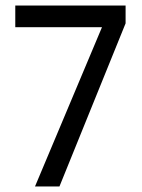

<svg xmlns="http://www.w3.org/2000/svg" viewBox="-20 -671 512 691"><path d="M106 0H194L432 -587V-651H35V-573H347Z"/></svg>

Font: Noto Sans Telugu Condensed
Style: Regular
Weight: 400
Width: 3
Designer: Jelle Bosma - Monotype Design Team
Foundry: Monotype Imaging Inc.
Version: Version 2.005